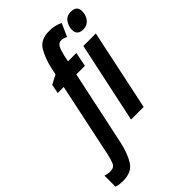

<svg xmlns="http://www.w3.org/2000/svg" viewBox="-406 -872 1218 1218"><g transform="rotate(-45 203.0 -262.5)"><path d="M522 -706Q522 -754 468 -754Q429 -754 410.5 -725.5Q392 -697 392 -667Q392 -618 446 -618Q480 -618 501 -643.5Q522 -669 522 -706ZM368 0 483 -544H371L255 0ZM105 55 212 -448H289L308 -544H233L243 -590Q251 -626 262.5 -647.5Q274 -669 297 -669Q316 -669 338 -657L377 -744Q336 -765 285 -765Q206 -765 175 -711.5Q144 -658 129 -590L119 -542L57 -509L45 -448H99L-5 46Q-14 88 -25 114Q-36 140 -70 140Q-97 140 -116 132V231Q-100 237 -85 238.5Q-70 240 -55 240Q22 240 54.5 189Q87 138 105 55Z"/></g></svg>

Font: Noto Sans Display Condensed
Style: Bold Italic
Weight: 700
Width: 3
Designer: Monotype Design team
Foundry: Monotype Imaging Inc.
Version: 1.000